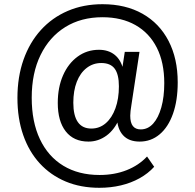

<svg xmlns="http://www.w3.org/2000/svg" viewBox="-20 -734 929 914"><path d="M453 160Q364 160 292.5 130Q221 100 169.5 44Q118 -12 90.5 -91Q63 -170 63 -268Q63 -368 92 -450Q121 -532 174.5 -591Q228 -650 302.5 -682Q377 -714 468 -714Q578 -714 658.5 -668.5Q739 -623 782.5 -539Q826 -455 826 -342Q826 -256 803.5 -192.5Q781 -129 740 -94.5Q699 -60 645 -60Q593 -60 565.5 -90.5Q538 -121 537 -175L549 -172Q526 -117 487 -88.5Q448 -60 401 -60Q331 -60 293 -108.5Q255 -157 255 -244Q255 -318 280 -375Q305 -432 349.5 -464.5Q394 -497 451 -497Q496 -497 526 -473Q556 -449 567 -402H561L574 -487H644L606 -237Q603 -219 601.5 -206Q600 -193 600 -183Q600 -150 612.5 -134Q625 -118 650 -118Q684 -118 709 -145.5Q734 -173 748 -223Q762 -273 762 -338Q762 -437 726.5 -507Q691 -577 625 -614.5Q559 -652 468 -652Q366 -652 290.5 -605Q215 -558 173 -472Q131 -386 131 -269Q131 -154 170 -71.5Q209 11 281.5 55Q354 99 454 99Q525 99 583 76Q641 53 680 11L714 60Q685 92 644.5 114.5Q604 137 555.5 148.5Q507 160 453 160ZM415 -122Q454 -122 483.5 -147.5Q513 -173 529.5 -218.5Q546 -264 546 -323Q546 -380 526 -407Q506 -434 462 -434Q423 -434 392.5 -410.5Q362 -387 345.5 -344.5Q329 -302 329 -245Q329 -184 350.5 -153Q372 -122 415 -122Z"/></svg>

Font: Nunito Sans 10pt SemiCondensed Medium
Style: Regular
Weight: 500
Width: 4
Designer: Vernon Adams
Foundry: Vernon Adams
Version: Version 3.101;gftools[0.9.27]